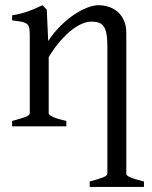

<svg xmlns="http://www.w3.org/2000/svg" viewBox="-20 -489 587 743"><path d="M327.1 234.4V213.4Q362.3 204.1 378.9 197.3Q395.5 190.4 395.5 183.6V-309.1Q395.5 -338.9 392.1 -357.4Q388.7 -376 381.3 -386.7Q374 -397.5 362.1 -401.4Q350.1 -405.3 333 -405.3Q317.9 -405.3 299.3 -397.9Q280.8 -390.6 259.5 -374.5Q238.3 -358.4 215.1 -332.3Q191.9 -306.2 168.5 -268.1V-50.8Q168.5 -43.5 186.8 -35.6Q205.1 -27.8 236.8 -21V0H26.9V-21Q59.1 -29.3 77.1 -35.9Q95.2 -42.5 95.2 -50.8V-347.2Q95.2 -366.2 93.8 -377.4Q92.3 -388.7 85.7 -395Q79.1 -401.4 65.4 -404.3Q51.8 -407.2 26.9 -410.2V-429.7Q60.1 -435.1 88.4 -445.1Q116.7 -455.1 144 -468.8L161.1 -451.7L166.5 -330.1Q188 -362.8 213.9 -388.4Q239.7 -414.1 266.1 -431.9Q292.5 -449.7 317.1 -459.2Q341.8 -468.8 360.8 -468.8Q381.8 -468.8 401.4 -462.4Q420.9 -456.1 435.8 -442.9Q450.7 -429.7 459.7 -409.4Q468.8 -389.2 468.8 -361.8V183.6Q468.8 190.4 483.6 197Q498.5 203.6 537.1 213.4V234.4Z"/></svg>

Font: Noto Serif Devanagari
Style: Bold
Weight: 700
Designer: Monotype Design Team
Foundry: Monotype Imaging Inc.
Version: Version 1.01